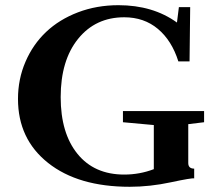

<svg xmlns="http://www.w3.org/2000/svg" viewBox="-20 -696 815 729"><path d="M472.7 13.2Q276.9 13.2 162.6 -77.4Q48.3 -168 48.3 -320.3Q48.3 -395.5 76.7 -461.4Q105 -527.3 155 -574.7Q205.1 -622.1 276.1 -649.2Q347.2 -676.3 429.7 -676.3Q560.5 -676.3 651.9 -610.4L659.2 -668.9H702.1L699.7 -462.9H657.2Q632.3 -542 579.6 -586.2Q526.9 -630.4 451.7 -630.4Q342.8 -630.4 276.6 -548.6Q210.4 -466.8 210.4 -327.1Q210.4 -190.4 274.2 -111.8Q337.9 -33.2 451.7 -33.2Q510.3 -33.2 564 -53.7V-221.2L446.8 -231.9V-274.4H754.9V-231.9L694.8 -224.6V-77.1Q694.8 -55.7 717.3 -55.7V-18.6Q709 -21 628.9 -3.9Q549.3 13.2 472.7 13.2Z"/></svg>

Font: Elstob 6pt SemiBold
Style: Regular
Weight: 600
Designer: Peter S. Baker
Version: Version 1.015